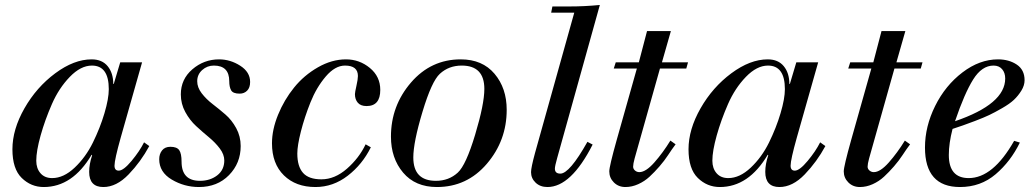

<svg xmlns="http://www.w3.org/2000/svg" viewBox="-20 -741 4169 773"><path d="M464 -490H552L466 -187Q441 -98 441 -74Q441 -54 458 -54Q477 -54 509.5 -93Q542 -132 560 -168L581 -153Q547 -90 498 -39Q449 12 396 12Q339 12 339 -49Q339 -80 351 -116L349 -118Q272 12 156 12Q105 12 67.5 -24.5Q30 -61 30 -140Q30 -220 78.5 -305Q127 -390 202.5 -446Q278 -502 349 -502Q391 -502 413.5 -474.5Q436 -447 436 -403H438ZM126 -94Q126 -63 143 -43.5Q160 -24 190 -24Q236 -24 280.5 -66Q325 -108 354 -167Q383 -226 400.5 -285Q418 -344 418 -382Q418 -477 350 -477Q305 -477 261 -431.5Q217 -386 189 -322Q161 -258 143.5 -195.5Q126 -133 126 -94Z M708 -361Q708 -422 754.5 -462Q801 -502 862 -502Q907 -502 947 -476.5Q987 -451 987 -411Q987 -388 975 -376Q963 -364 945 -364Q918 -364 910.5 -377.5Q903 -391 903 -414Q903 -477 841 -477Q814 -477 794 -459Q774 -441 774 -414Q774 -389 792 -365.5Q810 -342 836 -322Q862 -302 887.5 -280Q913 -258 931 -225Q949 -192 949 -153Q949 -84 902 -36Q855 12 781 12Q722 12 671.5 -18Q621 -48 621 -100Q621 -121 632.5 -135.5Q644 -150 666 -150Q692 -150 701.5 -136.5Q711 -123 711 -90Q711 -13 785 -13Q826 -13 854.5 -35Q883 -57 883 -95Q883 -119 865 -143Q847 -167 821 -188.5Q795 -210 769.5 -233.5Q744 -257 726 -290Q708 -323 708 -361Z M1452 -160 1473 -148Q1439 -79 1380 -33.5Q1321 12 1250 12Q1171 12 1123 -35Q1075 -82 1075 -164Q1075 -219 1099.5 -279Q1124 -339 1164 -388.5Q1204 -438 1260 -470Q1316 -502 1373 -502Q1427 -502 1469 -467.5Q1511 -433 1511 -379Q1511 -314 1456 -314Q1432 -314 1420.5 -327.5Q1409 -341 1409 -362Q1409 -369 1415 -395.5Q1421 -422 1421 -435Q1421 -477 1369 -477Q1329 -477 1291.5 -433Q1254 -389 1230 -329Q1206 -269 1191.5 -212Q1177 -155 1177 -123Q1177 -71 1200 -45Q1223 -19 1274 -19Q1328 -19 1377 -62Q1426 -105 1452 -160Z M2020 -299Q2020 -175 1940 -81.5Q1860 12 1739 12Q1652 12 1603 -46Q1554 -104 1554 -191Q1554 -315 1634.5 -408.5Q1715 -502 1835 -502Q1922 -502 1971 -444Q2020 -386 2020 -299ZM1930 -383Q1930 -477 1839 -477Q1787 -477 1751 -444Q1718 -414 1681 -291Q1644 -168 1644 -107Q1644 -13 1735 -13Q1787 -13 1823 -46Q1856 -76 1893 -199Q1930 -322 1930 -383Z M2199 -690 2204 -715H2273Q2334 -715 2395 -721L2223 -104Q2214 -72 2214 -62Q2214 -42 2236 -42Q2273 -42 2345 -170L2366 -159Q2279 12 2184 12Q2155 12 2136.5 -5.5Q2118 -23 2118 -48Q2118 -66 2134 -125L2292 -690Z M2544 -465H2451L2459 -490H2552L2585 -616H2681L2645 -490H2750L2743 -465H2637L2535 -103Q2529 -81 2529 -70Q2529 -61 2536.5 -54.5Q2544 -48 2554 -48Q2580 -48 2614.5 -87Q2649 -126 2679 -175L2700 -160Q2685 -140 2670 -117Q2655 -94 2635 -71Q2615 -48 2595 -29.5Q2575 -11 2549.5 0.5Q2524 12 2498 12Q2470 12 2451.5 -6.5Q2433 -25 2433 -51Q2433 -71 2463 -178Z M3186 -490H3274L3188 -187Q3163 -98 3163 -74Q3163 -54 3180 -54Q3199 -54 3231.5 -93Q3264 -132 3282 -168L3303 -153Q3269 -90 3220 -39Q3171 12 3118 12Q3061 12 3061 -49Q3061 -80 3073 -116L3071 -118Q2994 12 2878 12Q2827 12 2789.5 -24.5Q2752 -61 2752 -140Q2752 -220 2800.5 -305Q2849 -390 2924.5 -446Q3000 -502 3071 -502Q3113 -502 3135.5 -474.5Q3158 -447 3158 -403H3160ZM2848 -94Q2848 -63 2865 -43.5Q2882 -24 2912 -24Q2958 -24 3002.5 -66Q3047 -108 3076 -167Q3105 -226 3122.5 -285Q3140 -344 3140 -382Q3140 -477 3072 -477Q3027 -477 2983 -431.5Q2939 -386 2911 -322Q2883 -258 2865.5 -195.5Q2848 -133 2848 -94Z M3488 -465H3395L3403 -490H3496L3529 -616H3625L3589 -490H3694L3687 -465H3581L3479 -103Q3473 -81 3473 -70Q3473 -61 3480.5 -54.5Q3488 -48 3498 -48Q3524 -48 3558.5 -87Q3593 -126 3623 -175L3644 -160Q3629 -140 3614 -117Q3599 -94 3579 -71Q3559 -48 3539 -29.5Q3519 -11 3493.5 0.5Q3468 12 3442 12Q3414 12 3395.5 -6.5Q3377 -25 3377 -51Q3377 -71 3407 -178Z M4063 -174 4086 -167Q4049 -91 3988.5 -39.5Q3928 12 3845 12Q3704 12 3704 -147Q3704 -232 3745 -314.5Q3786 -397 3855 -449.5Q3924 -502 3998 -502Q4042 -502 4073.5 -481Q4105 -460 4105 -418Q4105 -397 4092 -376Q4079 -355 4062 -339Q4045 -323 4014.5 -305.5Q3984 -288 3963 -278Q3942 -268 3905.5 -254Q3869 -240 3856.5 -236Q3844 -232 3815 -222Q3800 -164 3800 -117Q3800 -24 3880 -24Q3978 -24 4063 -174ZM4027 -425Q4027 -448 4014.5 -462.5Q4002 -477 3980 -477Q3933 -477 3898 -421Q3863 -365 3825 -253Q4027 -322 4027 -425Z"/></svg>

Font: Justus
Style: ItalicOldstyle
Weight: 400
Italic angle: -12°
Version: Version 001.001